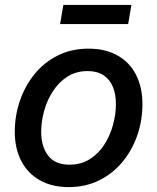

<svg xmlns="http://www.w3.org/2000/svg" viewBox="-20 -743 634 774"><path d="M256.8 11.2Q189 11.2 140.4 -16.4Q91.8 -43.9 65.7 -94.2Q39.6 -144.5 39.6 -211.4Q39.6 -276.4 60.1 -336.4Q80.6 -396.5 119.1 -444.1Q157.7 -491.7 212.9 -519.3Q268.1 -546.9 336.9 -546.9Q404.8 -546.9 453.6 -519.5Q502.4 -492.2 528.3 -441.7Q554.2 -391.1 554.2 -323.2Q554.2 -258.3 533.7 -198.2Q513.2 -138.2 474.1 -90.8Q435.1 -43.5 380.1 -16.1Q325.2 11.2 256.8 11.2ZM259.8 -79.1Q306.6 -79.1 341.8 -101.3Q377 -123.5 400.4 -159.9Q423.8 -196.3 435.5 -239.5Q447.3 -282.7 447.3 -323.7Q447.3 -362.8 435.1 -392.6Q422.9 -422.4 397.5 -439.5Q372.1 -456.5 333 -456.5Q287.1 -456.5 252.2 -434.3Q217.3 -412.1 193.6 -375.7Q169.9 -339.4 158 -296.1Q146 -252.9 146 -210.9Q146 -153.3 173.8 -116.2Q201.7 -79.1 259.8 -79.1ZM509.8 -723.1 496.6 -646H222.2L235.4 -723.1Z"/></svg>

Font: Inter 18pt Medium
Style: Italic
Weight: 500
Italic angle: -9.3988°
Designer: Rasmus Andersson
Foundry: rsms
Version: Version 4.001;git-66647c0bb